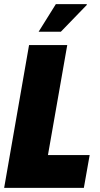

<svg xmlns="http://www.w3.org/2000/svg" viewBox="-25 -905 480 925"><path d="M-5 0 115 -688H299L206 -158H407L379 0ZM161 -752 244 -885H393V-881L268 -752Z"/></svg>

Font: Archivo ExtraCondensed Black
Style: Italic
Weight: 900
Width: 2
Italic angle: -10°
Designer: Hector Gatti
Foundry: Omnibus-Type
Version: Version 2.001